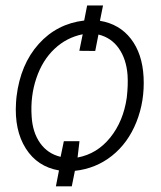

<svg xmlns="http://www.w3.org/2000/svg" viewBox="-20 -611 585 696"><path d="M285.2 -536.6 295.9 -591.3H353.5L342.3 -535.6Q413.1 -523.9 454.6 -470.2Q496.1 -416.5 500.5 -331.5Q504.9 -245.1 474.6 -168.9Q444.3 -92.8 386 -46.4Q327.6 0 251.5 8.3L240.2 64.5H182.6L193.8 6.8Q115.2 -6.8 73.5 -72.8Q31.7 -138.7 38.1 -239.3L39.1 -252.4L40 -261.2Q54.2 -377.9 120.1 -451.4Q186 -524.9 285.2 -536.6ZM261.2 -40Q332 -53.2 379.6 -112.3Q427.2 -171.4 439.5 -256.8Q444.8 -302.7 442.4 -338.9Q438 -397 410.6 -435.8Q383.3 -474.6 336.9 -485.8L325.2 -426.3L267.6 -426.8L279.8 -486.8Q221.2 -475.1 177.5 -433.8Q133.8 -392.6 111.8 -327.6Q89.8 -262.7 94.7 -189Q98.1 -130.9 125.5 -92.3Q152.8 -53.7 199.7 -42.5L211.4 -99.1H268.1Z"/></svg>

Font: Roboto Light
Style: Italic
Weight: 300
Italic angle: -12°
Designer: Google
Version: Version 2.134; 2016; ttfautohint (v1.6)